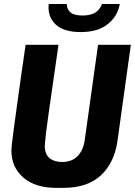

<svg xmlns="http://www.w3.org/2000/svg" viewBox="-20 -904 656 934"><path d="M255 10Q151 10 93.2 -40.5Q35.5 -91 35.5 -171.5Q35.5 -183 38.5 -209.2Q41.5 -235.5 47.2 -277.8Q53 -320 61 -379Q69 -438 79.8 -514.5Q90.5 -591 104.5 -686H264.5Q247.5 -568.5 235.8 -487Q224 -405.5 216.5 -352.2Q209 -299 205.2 -267.5Q201.5 -236 199.8 -219.2Q198 -202.5 198 -193.5Q198 -153.5 221 -134.8Q244 -116 282.5 -116Q329.5 -116 357.5 -144.8Q385.5 -173.5 392 -221.5L457 -686H616.5L551.5 -218.5Q537 -114 471.8 -52Q406.5 10 287 10ZM373 -748Q288 -748 249.2 -786.5Q210.5 -825 217 -884.5H304.5Q306 -856.5 324.2 -842.5Q342.5 -828.5 380.5 -828.5Q420 -828.5 443 -842.5Q466 -856.5 476 -884.5H562.5Q552.5 -825 504 -786.5Q455.5 -748 373 -748Z"/></svg>

Font: Chivo Mono Medium
Style: Italic
Weight: 500
Italic angle: -8.05°
Monospace: yes
Designer: Hector Gatti
Foundry: Omnibus-Type
Version: Version 1.008